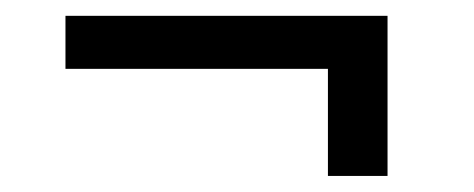

<svg xmlns="http://www.w3.org/2000/svg" viewBox="-20 -405 590 239"><path d="M61.5 -385.3V-319.3H388.2V-186H462.4V-385.3Z"/></svg>

Font: Vazirmatn Light
Style: Regular
Weight: 300
Designer: Saber Rastikerdar
Foundry: Saber Rastikerdar
Version: Version 33.003